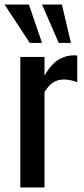

<svg xmlns="http://www.w3.org/2000/svg" viewBox="-33 -830 374 850"><path d="M57 0V-578H164V-496Q196 -549 228 -567Q260 -585 292 -585Q296 -585 299.5 -585Q303 -585 309 -584V-466Q297 -471 281.5 -474.5Q266 -478 250 -478Q225 -478 204.5 -466.5Q184 -455 164 -422V0ZM99 -640 -13 -810H95L153 -640ZM227 -640 153 -810H241L281 -640Z"/></svg>

Font: Oswald
Style: Regular
Weight: 400
Designer: Vernon Adams
Foundry: Vernon Adams
Version: Version 4.103; ttfautohint (v1.8.3)